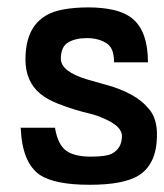

<svg xmlns="http://www.w3.org/2000/svg" viewBox="-20 -480 444 519"><path d="M353.5 -4.9Q312.5 19.5 222.7 19.5Q127 19.5 86.9 -7.8Q40 -41 36.1 -132.8L35.2 -134.8H128.9V-132.8Q136.7 -88.9 158.7 -72.8Q180.7 -56.6 225.6 -56.6Q266.6 -56.6 282.2 -64.5Q309.6 -79.1 309.6 -112.3Q309.6 -138.7 261.7 -159.2Q243.2 -168 222.7 -172.9Q202.1 -177.7 181.2 -184.1Q160.2 -190.4 134.3 -200.7Q108.4 -210.9 88.9 -226.6Q48.8 -259.8 48.8 -319.3Q48.8 -435.5 149.4 -454.1Q180.7 -460 218.8 -460Q256.8 -460 287.1 -453.1Q317.4 -446.3 337.9 -429.7Q379.9 -395.5 379.9 -311.5H288.1Q289.1 -349.6 267.6 -363.3Q246.1 -377 214.8 -377Q183.6 -377 164.1 -365.2Q144.5 -353.5 144.5 -321.3Q144.5 -286.1 217.8 -264.6Q241.2 -257.8 272.9 -249Q304.7 -240.2 334 -224.6Q363.3 -209 383.8 -184.1Q404.3 -159.2 404.3 -116.7Q404.3 -74.2 391.1 -46.9Q377.9 -19.5 353.5 -4.9Z"/></svg>

Font: RIT TN Joy
Style: Extra Bold
Weight: 800
Designer: Hussain K H
Foundry: Rachana Institute of Typography
Version: 1.6.2